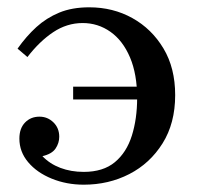

<svg xmlns="http://www.w3.org/2000/svg" viewBox="-20 -495 545 525"><path d="M224 -475Q289 -475 342 -445.5Q395 -416 427 -362.5Q459 -309 459 -235Q459 -158 424.5 -103Q390 -48 333.5 -19Q277 10 209 10Q162 10 121.5 -6.5Q81 -23 57 -51.5Q33 -80 33 -116Q33 -144 48.5 -160Q64 -176 88 -176Q110 -176 126 -160.5Q142 -145 142 -121Q142 -104 132 -89Q122 -74 96 -68Q116 -47 145 -36Q174 -25 209 -25Q262 -25 294 -51.5Q326 -78 340.5 -124Q355 -170 355 -227Q355 -292 335.5 -338Q316 -384 282 -408Q248 -432 206 -432Q163 -432 125.5 -407Q88 -382 55 -339L28 -362Q52 -396 79.5 -421Q107 -446 142 -460.5Q177 -475 224 -475ZM418 -223H180V-258H418Z"/></svg>

Font: Brygada 1918 Medium
Style: Regular
Weight: 500
Designer: Mateusz Machalski | Borys Kosmynka | Przemek Hoffer
Foundry: NIEPODLEGLA 2018
Version: Version 3.006